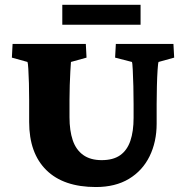

<svg xmlns="http://www.w3.org/2000/svg" viewBox="-20 -752 756 781"><path d="M31.2 -573.2H329.1L332 -517.6L268.6 -500Q267.6 -486.3 266.1 -460.9Q264.6 -435.5 263.7 -405.3Q262.7 -375 262.7 -345.7V-275.4Q262.7 -220.7 275.9 -181.6Q289.1 -142.6 318.4 -121.6Q347.7 -100.6 393.6 -100.6Q440.4 -100.6 468.8 -120.6Q497.1 -140.6 510.3 -179.2Q523.4 -217.8 523.4 -272.5V-328.1Q523.4 -362.3 522.5 -400.9Q521.5 -439.5 520 -468.3Q518.6 -497.1 516.6 -500L448.2 -517.6L451.2 -573.2H685.5L688.5 -517.6L625 -500Q623 -497.1 621.1 -468.3Q619.1 -439.5 618.2 -400.9Q617.2 -362.3 617.2 -328.1V-249Q617.2 -174.8 588.4 -116.2Q559.6 -57.6 504.4 -24.4Q449.2 8.8 370.1 8.8Q238.3 8.8 168.5 -60.1Q98.6 -128.9 98.6 -255.9V-345.7Q98.6 -378.9 97.7 -413.1Q96.7 -447.3 95.2 -471.7Q93.8 -496.1 91.8 -500L28.3 -517.6ZM233.4 -732.4H551.8V-651.4H233.4Z"/></svg>

Font: Crimson Pro Black
Style: Regular
Weight: 900
Designer: Jacques Le Bailly
Foundry: Baron von Fonthausen
Version: Version 1.003